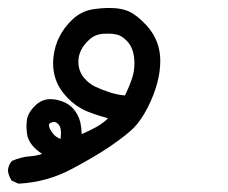

<svg xmlns="http://www.w3.org/2000/svg" viewBox="-44 -134 564 475"><path d="M22.9 197.8Q22 189.5 21.7 184.6Q21.5 179.7 21.5 175.5Q21.5 171.4 22.5 163.6Q24.9 144.5 43.9 126.5Q59.6 111.3 80.6 111.3Q86.4 111.3 93.3 112.3Q121.1 117.7 135.7 133.3Q149.9 148.4 154.8 168.9Q157.7 183.1 158.2 197.8Q177.2 189.5 193.4 180.7Q210.4 171.4 223.1 158.7Q180.7 146.5 163.1 137.7Q141.6 127 124.5 109.4Q101.6 86.4 93.3 60.5Q87.4 42.5 87.4 23.4Q87.4 15.1 88.4 6.3Q91.8 -22 103 -43Q114.7 -66.4 135.3 -85.9Q156.7 -106 184.6 -110.8Q206.5 -114.3 226.6 -114.3Q258.3 -114.3 278.3 -104Q295.9 -95.2 317.9 -71.8Q339.8 -47.9 347.7 -19.5Q352.5 -2.9 352.5 17.1Q352.5 69.8 321.8 131.3Q305.2 163.6 287.1 182.1Q269 200.2 230.7 226.6Q192.4 252.9 132.3 284.7Q72.3 316.4 3.4 320.3H1.5L-15.1 313Q-19.5 305.7 -21.7 299.8Q-23.9 293.9 -24.4 287.1Q-22.9 273.9 -15.6 265.6L-14.6 264.2Q8.8 253.9 32.7 252.4Q46.4 251.5 60.1 246.6Q27.3 225.1 22.9 197.8ZM106 209.5Q106.9 201.7 106.9 196.5Q106.9 191.4 106.4 188Q106 177.7 97.2 170.4Q93.3 167.5 89.4 167.5Q85.4 167.5 80.6 170.4Q77.1 172.4 77.1 175.3Q77.1 181.2 81.8 188.7Q86.4 196.3 90.3 200.2Q97.7 207 106 209.5ZM288.6 22.9Q288.6 -14.2 269.5 -33.2Q256.3 -46.4 243.7 -48.8Q233.9 -50.8 225.1 -50.8Q216.3 -50.8 209.5 -50.3Q191.4 -48.8 178.2 -37.1Q149.9 -12.2 149.9 18.6Q149.9 41 163.1 57.6Q175.8 72.8 190.9 80.1Q206.1 87.4 226.1 94Q246.1 100.6 265.1 102.1Q275.9 80.6 283.2 58.1Q288.6 41.5 288.6 22.9Z"/></svg>

Font: Bakudai
Style: Bold
Weight: 700
Version: Version 1.48